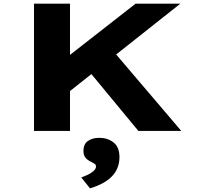

<svg xmlns="http://www.w3.org/2000/svg" viewBox="-20 -720 1121 1056"><path d="M294 -163 238 -319 726 -700H972ZM167 0V-700H365V0ZM741 0 446 -357 563 -486 977 0ZM475 316 427 256Q441 251 460 242.5Q479 234 493.5 221.5Q508 209 508 196Q508 186 500.5 181Q493 176 481 170Q460 160 449.5 146.5Q439 133 439 110Q439 72 464 55Q489 38 526 38Q572 38 604.5 63.5Q637 89 637 144Q637 178 625 206Q613 234 590.5 255Q568 276 538.5 291Q509 306 475 316Z"/></svg>

Font: Lexend Zetta ExtraBold
Style: Regular
Weight: 800
Designer: Bonnie Shaver-Troup, Thomas Jockin
Foundry: Lexend
Version: Version 1.007